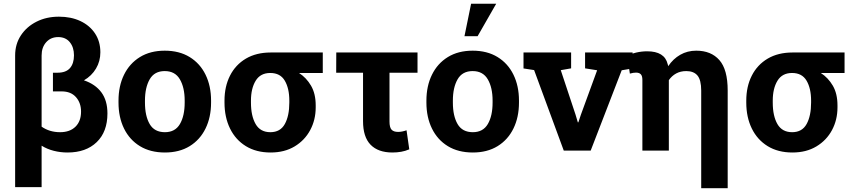

<svg xmlns="http://www.w3.org/2000/svg" viewBox="-20 -811 4607 1034"><path d="M61.5 196.8V-512.2Q61.5 -573.2 92.5 -620.4Q123.5 -667.5 176.8 -694.3Q230 -721.2 297.4 -721.2Q362.8 -721.2 413.1 -697.5Q463.4 -673.8 491.9 -630.6Q520.5 -587.4 520.5 -529.3Q520.5 -481.4 497.1 -441.9Q473.6 -402.3 432.1 -378.4Q493.7 -357.4 526.1 -313.5Q558.6 -269.5 558.6 -200.2Q558.6 -101.1 500.7 -45.4Q442.9 10.3 343.8 10.3Q305.7 10.3 269.8 1.2Q233.9 -7.8 204.1 -26.4V196.8ZM303.7 -99.1Q356.4 -99.1 386.5 -128.7Q416.5 -158.2 416.5 -210Q416.5 -256.8 389.2 -287.8Q361.8 -318.8 312 -318.8H265.1V-419.4H289.6Q335.4 -419.4 356.9 -444.3Q378.4 -469.2 378.4 -513.2Q378.4 -556.2 356 -583.7Q333.5 -611.3 293.5 -611.3Q253.4 -611.3 228.8 -583.7Q204.1 -556.2 204.1 -512.2V-128.9Q246.6 -99.1 303.7 -99.1Z M868.2 10.3Q789.6 10.3 733.6 -23.9Q677.7 -58.1 647.9 -118.9Q618.2 -179.7 618.2 -258.8V-269Q618.2 -347.7 647.9 -408.4Q677.7 -469.2 733.6 -503.7Q789.6 -538.1 867.2 -538.1Q945.3 -538.1 1001.2 -503.9Q1057.1 -469.7 1086.9 -408.9Q1116.7 -348.1 1116.7 -269V-258.8Q1116.7 -179.7 1086.9 -118.9Q1057.1 -58.1 1001.5 -23.9Q945.8 10.3 868.2 10.3ZM868.2 -99.1Q923.3 -99.1 949 -143.1Q974.6 -187 974.6 -258.8V-269Q974.6 -339.4 948.7 -383.8Q922.9 -428.2 867.2 -428.2Q811.5 -428.2 786.1 -383.8Q760.7 -339.4 760.7 -269V-258.8Q760.7 -186.5 786.1 -142.8Q811.5 -99.1 868.2 -99.1Z M1437.5 10.3Q1359.9 10.3 1304.2 -23.9Q1248.5 -58.1 1218.8 -118.9Q1189 -179.7 1189 -258.8V-269Q1189 -345.2 1218.8 -403.8Q1248.5 -462.4 1304.4 -495.4Q1360.4 -528.3 1438 -528.3H1718.3V-418H1590.3Q1629.9 -392.6 1655 -349.6Q1680.2 -306.6 1680.2 -243.2V-232.9Q1680.2 -165.5 1650.6 -110.4Q1621.1 -55.2 1566.7 -22.5Q1512.2 10.3 1437.5 10.3ZM1436 -99.1Q1489.7 -99.1 1513.9 -143.1Q1538.1 -187 1538.1 -258.8V-269Q1538.1 -335 1513.7 -376.5Q1489.3 -418 1435.5 -418Q1382.3 -418 1356.9 -376.2Q1331.5 -334.5 1331.5 -269V-258.8Q1331.5 -186.5 1356.7 -142.8Q1381.8 -99.1 1436 -99.1Z M2093.3 10.3Q2016.6 10.3 1975.8 -31.5Q1935.1 -73.2 1935.1 -158.7V-419.4H1790.5L1791 -528.3H2228.5V-419.4H2077.6V-156.7Q2077.6 -125 2088.6 -112.8Q2099.6 -100.6 2124 -100.6Q2144.5 -100.6 2169.4 -109.4L2184.1 -6.8Q2163.1 2.4 2140.6 6.3Q2118.2 10.3 2093.3 10.3Z M2526.4 10.3Q2447.8 10.3 2391.8 -23.9Q2335.9 -58.1 2306.2 -118.9Q2276.4 -179.7 2276.4 -258.8V-269Q2276.4 -347.7 2306.2 -408.4Q2335.9 -469.2 2391.8 -503.7Q2447.8 -538.1 2525.4 -538.1Q2603.5 -538.1 2659.4 -503.9Q2715.3 -469.7 2745.1 -408.9Q2774.9 -348.1 2774.9 -269V-258.8Q2774.9 -179.7 2745.1 -118.9Q2715.3 -58.1 2659.7 -23.9Q2604 10.3 2526.4 10.3ZM2526.4 -99.1Q2581.5 -99.1 2607.2 -143.1Q2632.8 -187 2632.8 -258.8V-269Q2632.8 -339.4 2606.9 -383.8Q2581.1 -428.2 2525.4 -428.2Q2469.7 -428.2 2444.3 -383.8Q2418.9 -339.4 2418.9 -269V-258.8Q2418.9 -186.5 2444.3 -142.8Q2469.7 -99.1 2526.4 -99.1ZM2481.4 -616.2 2517.1 -791H2652.3L2552.2 -616.2Z M3016.1 0 2856.4 -433.6 2799.3 -442.4V-528.3H3055.7V-442.9L3000 -433.1L3079.6 -193.4L3091.8 -152.3H3094.7L3108.4 -193.4L3195.8 -432.6L3130.9 -442.9V-528.3H3386.7V-442.4L3328.1 -432.6L3161.1 0Z M3756.3 202.6V-323.2Q3756.3 -379.9 3736.3 -404.1Q3716.3 -428.2 3675.8 -428.2Q3645 -428.2 3621.3 -415.3Q3597.7 -402.3 3582 -379.4V0H3439.5V-380.4Q3439.5 -402.3 3430.9 -411.1Q3422.4 -419.9 3405.3 -419.9Q3396 -419.9 3390.1 -418.7Q3384.3 -417.5 3372.1 -414.6L3357.4 -511.2Q3376 -521 3405.8 -527.8Q3435.5 -534.7 3465.3 -534.7Q3559.1 -534.7 3575.7 -465.8Q3576.7 -463.4 3577.4 -460.2Q3578.1 -457 3578.6 -454.6Q3605 -494.1 3643.6 -516.1Q3682.1 -538.1 3729.5 -538.1Q3809.6 -538.1 3854.2 -487.3Q3898.9 -436.5 3898.9 -323.7V202.6Z M4247.6 10.3Q4169.9 10.3 4114.3 -23.9Q4058.6 -58.1 4028.8 -118.9Q3999 -179.7 3999 -258.8V-269Q3999 -345.2 4028.8 -403.8Q4058.6 -462.4 4114.5 -495.4Q4170.4 -528.3 4248 -528.3H4528.3V-418H4400.4Q4439.9 -392.6 4465.1 -349.6Q4490.2 -306.6 4490.2 -243.2V-232.9Q4490.2 -165.5 4460.7 -110.4Q4431.2 -55.2 4376.7 -22.5Q4322.3 10.3 4247.6 10.3ZM4246.1 -99.1Q4299.8 -99.1 4324 -143.1Q4348.1 -187 4348.1 -258.8V-269Q4348.1 -335 4323.7 -376.5Q4299.3 -418 4245.6 -418Q4192.4 -418 4167 -376.2Q4141.6 -334.5 4141.6 -269V-258.8Q4141.6 -186.5 4166.7 -142.8Q4191.9 -99.1 4246.1 -99.1Z"/></svg>

Font: Roboto Slab
Style: Bold
Weight: 700
Designer: Google
Version: Version 2.000; ttfautohint (v1.8.1.43-b0c9)